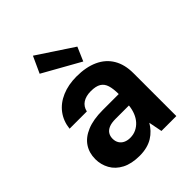

<svg xmlns="http://www.w3.org/2000/svg" viewBox="-219 -896 1030 1030"><g transform="rotate(-45 296.0 -380.5)"><path d="M236 12Q175 12 134.5 -9Q94 -30 74 -66Q54 -102 54 -144Q54 -191 77.5 -226.5Q101 -262 149 -282Q197 -302 268 -302H390Q390 -342 382 -368Q374 -394 353.5 -406.5Q333 -419 295 -419Q258 -419 234 -403.5Q210 -388 203 -357H72Q78 -410 107 -448.5Q136 -487 185 -508Q234 -529 296 -529Q368 -529 419.5 -505.5Q471 -482 498 -436.5Q525 -391 525 -326V0H412L397 -77Q386 -58 370.5 -41.5Q355 -25 335.5 -13Q316 -1 291 5.5Q266 12 236 12ZM268 -92Q293 -92 313.5 -102Q334 -112 349 -129Q364 -146 373 -168.5Q382 -191 385 -217V-220H283Q253 -220 234 -212Q215 -204 206 -189.5Q197 -175 197 -156Q197 -136 206 -121.5Q215 -107 231 -99.5Q247 -92 268 -92ZM379 -560 167 -679 210 -773 413 -639Z"/></g></svg>

Font: DM Sans 11pt
Style: Bold
Weight: 700
Version: Version 4.004;gftools[0.9.30]